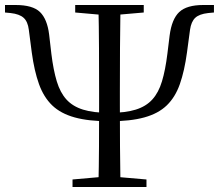

<svg xmlns="http://www.w3.org/2000/svg" viewBox="-26 -748 876 768"><path d="M412 -262.9Q328.3 -262.9 272.5 -278.4Q216.8 -293.8 182.7 -326.6Q148.7 -359.4 129.9 -411.8Q111.1 -464.3 101.1 -538L89.3 -628.8Q85.3 -661.4 68.7 -676.6Q52.1 -691.8 16.7 -695.8L-6 -698V-728H36.3Q104.9 -728 133.9 -699.9Q162.9 -671.7 170.5 -610.1L179.5 -532.6Q187.5 -467.7 201.1 -422.7Q214.7 -377.7 239.7 -350.1Q264.8 -322.4 306.2 -309.5Q347.6 -296.6 412 -296.6Q475.5 -296.6 516.9 -309.5Q558.3 -322.4 583.3 -350.1Q608.4 -377.7 621.9 -422.7Q635.5 -467.7 643.5 -532.6L652.5 -605.9Q661.1 -671.7 691 -699.9Q721 -728 787.2 -728H829.8V-698L806.4 -695.8Q770.9 -691.8 754.8 -676.6Q738.7 -661.4 734.1 -628.8L721.9 -538Q711.9 -464.3 693.5 -411.8Q675.1 -359.4 641.2 -326.6Q607.3 -293.8 551.5 -278.4Q495.7 -262.9 412 -262.9ZM367.6 0Q369.6 -83.6 370 -161.7Q370.4 -239.8 370.4 -325.7V-379.9Q370.4 -464 370 -554.4Q369.6 -644.8 367.6 -728H455.9Q454.5 -645.2 454 -555.1Q453.5 -465 453.5 -379.9V-325.9Q453.5 -241.8 454 -162.9Q454.5 -84.1 455.9 0ZM264.1 0V-30.1L400.6 -42.1H421.3L559.9 -30.1V0ZM274.8 -698V-728H549V-698L421.3 -686.9H400.6Z"/></svg>

Font: Noto Serif SC ExtraLight
Style: Regular
Weight: 200
Designer: Ryoko NISHIZUKA 西塚涼子 (kana & ideographs); Frank Grießhammer (Latin, Greek & Cyrillic); Wenlong ZHANG 张文龙 (bopomofo); San
Foundry: Adobe
Version: Version 2.002-H1;hotconv 1.1.0;makeotfexe 2.6.0